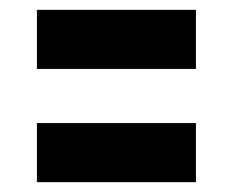

<svg xmlns="http://www.w3.org/2000/svg" viewBox="-20 -471 473 390"><path d="M55 -101V-221H378V-101ZM55 -331V-451H378V-331Z"/></svg>

Font: Raleway
Style: Heavy
Weight: 900
Designer: Matt McInerney, Pablo Impallari, Rodrigo Fuenzalida
Foundry: Matt McInerney, Pablo Impallari, Rodrigo Fuenzalida
Version: Version 2.001; ttfautohint (v0.8) -G 200 -r 50